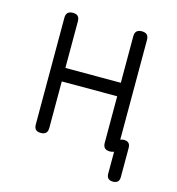

<svg xmlns="http://www.w3.org/2000/svg" viewBox="-105 -650 810 880"><g transform="rotate(15 300.0 -210.0)"><path d="M133 10Q116 10 108.5 2Q101 -6 101 -22V-528Q101 -544 109 -552Q117 -560 133.5 -560Q150 -560 157.5 -552Q165 -544 165 -528V-307H428V-528Q428 -544 436 -552Q444 -560 460.5 -560Q477 -560 485 -552Q493 -544 493 -528V-54Q500 -58 510 -58Q525 -58 532.5 -50.5Q540 -43 540 -27V110Q540 125 532.5 132.5Q525 140 510 140Q495 140 487.5 132.5Q480 125 480 110V6Q472 10 461 10Q444 10 436 2Q428 -6 428 -22V-243H165V-22Q165 -6 157 2Q149 10 133 10Z"/></g></svg>

Font: Maple Mono NL ExtraLight
Style: Regular
Weight: 275
Monospace: yes
Designer: subframe7536
Version: Version 7.000